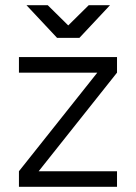

<svg xmlns="http://www.w3.org/2000/svg" viewBox="-20 -720 523 740"><path d="M82 -700 200 -574H286L404 -700H322L243 -622L164 -700ZM53 0H431V-60H129L431 -440V-500H53V-440H355L53 -60Z"/></svg>

Font: Unageo Variable
Style: Regular
Weight: 300
Designer: Richard Sepsi
Foundry: Richard Sepsi
Version: Version 2.200